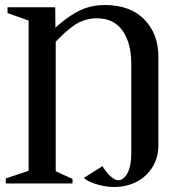

<svg xmlns="http://www.w3.org/2000/svg" viewBox="-20 -730 691 765"><path d="M503 -477Q503 -558 468.5 -607.5Q434 -657 366 -657Q316 -657 276 -629.5Q236 -602 194 -555L202 -578V-33L188 -54L269 -17V1H3V-19L108 -54L94 -34V-663L108 -643L10 -678V-701H200L201 -606L194 -613Q238 -656 287.5 -683Q337 -710 397 -710Q499 -710 555 -652.5Q611 -595 611 -505V-151Q611 -103 588 -65Q565 -27 525 -6Q485 15 433 15Q411 15 387.5 10Q364 5 344.5 -3Q325 -11 314 -21L388 -68Q404 -42 421 -27Q438 -12 451 -12Q473 -12 488 -40.5Q503 -69 503 -115Z"/></svg>

Font: Wittgenstein Medium
Style: Regular
Weight: 500
Designer: Jörg Drees
Foundry: Jörg Drees
Version: Version 1.500